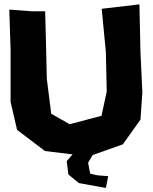

<svg xmlns="http://www.w3.org/2000/svg" viewBox="-20 -704 712 895"><path d="M23.4 -659.2 29.3 -472.7V-229.5L59.6 -98.6L189.5 0L318.4 15.6L291 46.9L298.8 109.4L347.7 149.4L450.2 168L473.6 171.9L484.4 117.2L434.6 113.3L400.4 105.5L390.6 54.7L412.1 18.6L552.7 -31.2L634.8 -146.5L643.6 -273.4L634.8 -460L629.9 -683.6L454.1 -663.1L473.6 -460L477.5 -277.3L453.1 -164.1L304.7 -125L218.8 -173.8L198.2 -336.9L194.3 -507.8L190.4 -651.4H128.9Z"/></svg>

Font: MaokenAssortedSans-Lite
Style: Lite
Weight: 400
Version: Version 1.400